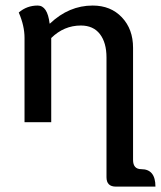

<svg xmlns="http://www.w3.org/2000/svg" viewBox="-20 -445 586 699"><path d="M545.9 234.4H401.9Q367.7 234.4 367.7 200.2V-235.8Q367.7 -289.6 343.8 -320.8Q319.8 -352.1 274.4 -352.1Q212.9 -352.1 166.5 -306.6V0H69.3V-307.1Q69.3 -351.1 48.3 -399.4Q77.6 -424.8 117.2 -424.8Q152.8 -424.8 160.6 -359.4H162.1Q231 -424.8 317.4 -424.8Q383.3 -424.8 423.8 -381.8Q464.4 -338.9 464.4 -271V137.2Q464.4 170.9 494.6 170.9Q545.9 170.9 545.9 234.4Z"/></svg>

Font: Bainsley
Style: Regular
Weight: 400
Designer: Paul James MIller
Foundry: High-Logic / Made with FontCreator
Version: Version 1.411;March 28, 2021;FontCreator 13.0.0.2683 64-bit